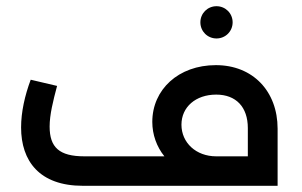

<svg xmlns="http://www.w3.org/2000/svg" viewBox="-20 -599 975 619"><path d="M678 -475C707 -475 730 -498 730 -527C730 -556 707 -579 678 -579C649 -579 626 -556 626 -527C626 -498 649 -475 678 -475ZM676 -389C555 -389 471 -310 471 -206C471 -165 485 -126 510 -95H252C171 -95 140 -124 140 -191C140 -229 151 -273 164 -322L79 -342C60 -291 48 -238 48 -188C48 -80 107 0 247 0H875V-184C875 -305 795 -389 676 -389ZM677 -95C612 -95 565 -139 565 -197C565 -254 611 -294 677 -294C741 -294 779 -254 779 -186V-95Z"/></svg>

Font: UULA Sans Medium
Style: Regular
Weight: 500
Designer: Mohamed Gaber, Laura Garcia Mut
Foundry: Kief Type Foundry
Version: Version 3.006;hotconv 1.0.109;makeotfexe 2.5.65596